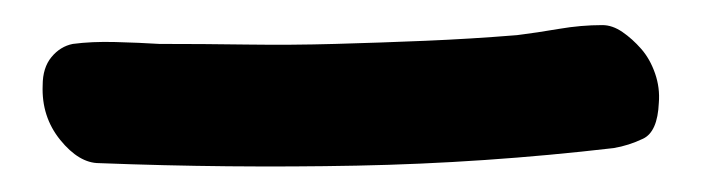

<svg xmlns="http://www.w3.org/2000/svg" viewBox="-20 -119 560 153"><path d="M14 -51Q13 -26 28 -7.5Q43 11 59 11Q162 15 264 13Q366 11 469 -1Q481 -3 492.5 -8.5Q504 -14 505 -37Q506 -49 502 -60.5Q498 -72 491 -80Q484 -88 476 -93.5Q468 -99 460 -99Q443 -99 425.5 -96Q408 -93 392 -91Q355 -88 319 -86.5Q283 -85 247 -84Q212 -83 177 -83.5Q142 -84 107 -84Q91 -85 72 -85.5Q53 -86 38 -84Q28 -82 21 -73.5Q14 -65 14 -51Z"/></svg>

Font: Balpaq
Style: Regular
Weight: 400
Designer: Abay Emes
Version: Version 1.000